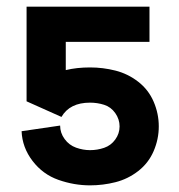

<svg xmlns="http://www.w3.org/2000/svg" viewBox="-20 -550 540 578"><path d="M251 8Q203 8 156 -8.5Q109 -25 78 -65.5Q47 -106 45 -155L161 -172Q161 -150 174.5 -131.5Q188 -113 209 -105.5Q230 -98 251 -98Q273 -98 293.5 -105Q314 -112 327 -130Q340 -148 340 -169.5Q340 -191 327 -209.5Q314 -228 293.5 -234.5Q273 -241 251 -241Q190 -241 165 -198L60 -245V-530H430V-424H178V-339Q211 -347 251 -347Q290 -347 327.5 -337.5Q365 -328 396 -304Q427 -280 442.5 -244Q458 -208 458 -169.5Q458 -131 442.5 -95Q427 -59 396 -35Q365 -11 327.5 -1.5Q290 8 251 8Z"/></svg>

Font: Iosevka SS01
Style: Bold
Weight: 700
Monospace: yes
Designer: Belleve Invis
Foundry: Belleve Invis
Version: 2.3.3; ttfautohint (v1.8.3)